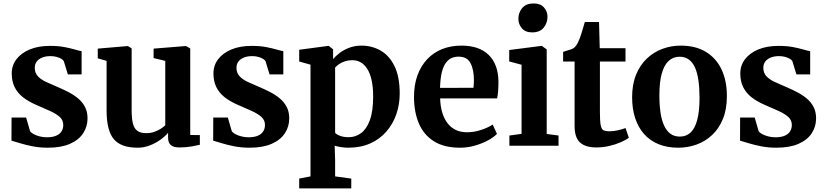

<svg xmlns="http://www.w3.org/2000/svg" viewBox="-20 -826 4681 1088"><path d="M251 11Q204.5 11 164.2 3Q124 -5 93.5 -14.5Q63 -24 45 -29L45.5 -160H128L150.5 -82.5Q156 -74 170.8 -66Q185.5 -58 205.2 -53Q225 -48 245 -48Q277.5 -48 298.2 -57Q319 -66 328.8 -81.8Q338.5 -97.5 338.5 -118Q338.5 -145 318.8 -163Q299 -181 264.5 -196.8Q230 -212.5 184.5 -232Q140.5 -251 109.8 -275.2Q79 -299.5 62.8 -332.5Q46.5 -365.5 46.5 -410Q46.5 -455.5 73.2 -490.5Q100 -525.5 148.5 -545.8Q197 -566 262.5 -566Q311 -566 345.5 -559.2Q380 -552.5 403.8 -545.5Q427.5 -538.5 442.5 -536V-404.5H364.5L341.5 -479.5Q337.5 -487 326.5 -493.2Q315.5 -499.5 300 -503.8Q284.5 -508 266 -508Q239 -508 218.8 -499.8Q198.5 -491.5 187.8 -476.8Q177 -462 177 -442Q177 -412.5 195 -393.5Q213 -374.5 242.2 -361.2Q271.5 -348 304.5 -334Q336 -320.5 366.8 -304.8Q397.5 -289 422 -268.8Q446.5 -248.5 461.2 -220.8Q476 -193 476 -155Q476 -108.5 451.2 -70.8Q426.5 -33 376.5 -11Q326.5 11 251 11Z M996 9.5Q963 9.5 947.8 -4Q932.5 -17.5 932.5 -45.5V-73.5Q916 -53.5 888.8 -34Q861.5 -14.5 828.5 -1.8Q795.5 11 760.5 11Q665 11 624.5 -38Q584 -87 584 -199.5V-481L534 -495.5V-550.5L703.5 -565H705L726 -551.5V-200Q726 -153 733.5 -125Q741 -97 759 -84.2Q777 -71.5 808.5 -71.5Q834.5 -71.5 855.2 -79Q876 -86.5 891.5 -96.8Q907 -107 916.5 -116V-481L850.5 -497V-550.5L1031 -565H1034L1058 -551.5V-61L1112.5 -60.5V-5.5Q1094.5 -1.5 1064.5 4Q1034.5 9.5 996 9.5Z M1394 11Q1347.5 11 1307.2 3Q1267 -5 1236.5 -14.5Q1206 -24 1188 -29L1188.5 -160H1271L1293.5 -82.5Q1299 -74 1313.8 -66Q1328.5 -58 1348.2 -53Q1368 -48 1388 -48Q1420.5 -48 1441.2 -57Q1462 -66 1471.8 -81.8Q1481.5 -97.5 1481.5 -118Q1481.5 -145 1461.8 -163Q1442 -181 1407.5 -196.8Q1373 -212.5 1327.5 -232Q1283.5 -251 1252.8 -275.2Q1222 -299.5 1205.8 -332.5Q1189.5 -365.5 1189.5 -410Q1189.5 -455.5 1216.2 -490.5Q1243 -525.5 1291.5 -545.8Q1340 -566 1405.5 -566Q1454 -566 1488.5 -559.2Q1523 -552.5 1546.8 -545.5Q1570.5 -538.5 1585.5 -536V-404.5H1507.5L1484.5 -479.5Q1480.5 -487 1469.5 -493.2Q1458.5 -499.5 1443 -503.8Q1427.5 -508 1409 -508Q1382 -508 1361.8 -499.8Q1341.5 -491.5 1330.8 -476.8Q1320 -462 1320 -442Q1320 -412.5 1338 -393.5Q1356 -374.5 1385.2 -361.2Q1414.5 -348 1447.5 -334Q1479 -320.5 1509.8 -304.8Q1540.5 -289 1565 -268.8Q1589.5 -248.5 1604.2 -220.8Q1619 -193 1619 -155Q1619 -108.5 1594.2 -70.8Q1569.5 -33 1519.5 -11Q1469.5 11 1394 11Z M1675.5 241.5V186L1739.5 173.5V-459.5L1675.5 -477.5V-544L1840.5 -566H1843L1867.5 -546.5V-490.5Q1881.5 -508.5 1905 -526.2Q1928.5 -544 1960 -555.8Q1991.5 -567.5 2028.5 -567.5Q2087 -567.5 2136.2 -539.8Q2185.5 -512 2215.2 -452Q2245 -392 2245 -295.5Q2245 -234 2225.8 -178.5Q2206.5 -123 2169.2 -80.2Q2132 -37.5 2077.8 -13.2Q2023.5 11 1953 11Q1932.5 11 1911 7.5Q1889.5 4 1876.5 -0.5L1879 81V173.5L1970.5 186V241.5ZM1955.5 -48.5Q1994 -48.5 2025.5 -71.2Q2057 -94 2075.8 -144.8Q2094.5 -195.5 2094.5 -279.5Q2094.5 -334 2085.5 -373.2Q2076.5 -412.5 2060.2 -437.2Q2044 -462 2022.5 -473.5Q2001 -485 1976 -485Q1954 -485 1935 -478.8Q1916 -472.5 1901.8 -462.8Q1887.5 -453 1879 -443V-73.5Q1886.5 -64 1907.2 -56.2Q1928 -48.5 1955.5 -48.5Z M2586.5 11Q2496 11 2438.2 -25.8Q2380.5 -62.5 2353.2 -127.5Q2326 -192.5 2326 -277Q2326 -345 2345.5 -398.8Q2365 -452.5 2400.5 -490.2Q2436 -528 2485.2 -547.8Q2534.5 -567.5 2594.5 -567.5Q2695.5 -567.5 2749 -515Q2802.5 -462.5 2804.5 -367Q2804.5 -334 2802.8 -310.2Q2801 -286.5 2797 -268.5H2474Q2475.5 -223.5 2486.2 -188Q2497 -152.5 2516.2 -127.5Q2535.5 -102.5 2563 -89.5Q2590.5 -76.5 2627 -76.5Q2667.5 -76.5 2708.5 -90.5Q2749.5 -104.5 2772 -120.5L2796 -67.5Q2780 -50 2747.8 -32Q2715.5 -14 2673.5 -1.5Q2631.5 11 2586.5 11ZM2473.5 -328 2663 -328.5Q2664 -338.5 2664.8 -349.8Q2665.5 -361 2665.5 -371.5Q2665.5 -431.5 2646.2 -468.2Q2627 -505 2578.5 -505Q2556.5 -505 2538.2 -496.8Q2520 -488.5 2505.8 -468.8Q2491.5 -449 2483.2 -414.8Q2475 -380.5 2473.5 -328Z M2866.5 0V-58L2935.5 -67.5V-459L2865.5 -478V-542.5L3048 -566H3050.5L3078 -546V-67L3145 -58V0ZM2995 -642.5Q2957 -642.5 2937.2 -666Q2917.5 -689.5 2917.5 -719Q2917.5 -754.5 2939.2 -780.5Q2961 -806.5 3003.5 -806.5H3004.5Q3042.5 -806.5 3062.5 -783.8Q3082.5 -761 3082.5 -731.5Q3082.5 -696 3060.8 -669.2Q3039 -642.5 2996 -642.5Z M3358.5 9.5Q3297 9.5 3266.5 -19Q3236 -47.5 3236 -111.5V-477.5H3171V-532Q3182.5 -536.5 3194.8 -539.8Q3207 -543 3217.2 -546.8Q3227.5 -550.5 3234 -556Q3240.5 -562 3245.2 -568.5Q3250 -575 3254.2 -583.2Q3258.5 -591.5 3262.5 -602.5Q3268 -615 3273.5 -632.8Q3279 -650.5 3284.5 -668.8Q3290 -687 3294 -701.5H3374.5L3378.5 -553H3524.5V-477.5H3379.5V-194.5Q3379.5 -142.5 3383.5 -118.8Q3387.5 -95 3399 -88.5Q3410.5 -82 3432.5 -82Q3457 -82 3483 -88Q3509 -94 3524.5 -100.5L3543.5 -45.5Q3526.5 -32.5 3497.2 -19.8Q3468 -7 3432 1.2Q3396 9.5 3358.5 9.5Z M3562 -275Q3562 -348 3584.5 -403Q3607 -458 3645.8 -494.5Q3684.5 -531 3733.8 -549.2Q3783 -567.5 3837 -567.5Q3921.5 -567.5 3979.8 -532.2Q4038 -497 4068.5 -433Q4099 -369 4099 -281.5Q4099 -207 4076.5 -152Q4054 -97 4015.2 -60.8Q3976.5 -24.5 3927 -6.8Q3877.5 11 3823.5 11Q3760.5 11 3711.8 -9Q3663 -29 3629.8 -66.5Q3596.5 -104 3579.2 -156.8Q3562 -209.5 3562 -275ZM3832.5 -52Q3869 -52 3893.8 -75.5Q3918.5 -99 3931.2 -147.5Q3944 -196 3944 -271Q3944 -325.5 3938 -368.8Q3932 -412 3918.8 -442.2Q3905.5 -472.5 3883.8 -488.5Q3862 -504.5 3831 -504.5Q3794.5 -504.5 3769 -481Q3743.5 -457.5 3730 -409.2Q3716.5 -361 3716.5 -285.5Q3716.5 -231 3723 -187.5Q3729.5 -144 3743.5 -114Q3757.5 -84 3779.2 -68Q3801 -52 3832.5 -52Z M4379.5 11Q4333 11 4292.8 3Q4252.5 -5 4222 -14.5Q4191.5 -24 4173.5 -29L4174 -160H4256.5L4279 -82.5Q4284.5 -74 4299.2 -66Q4314 -58 4333.8 -53Q4353.5 -48 4373.5 -48Q4406 -48 4426.8 -57Q4447.5 -66 4457.2 -81.8Q4467 -97.5 4467 -118Q4467 -145 4447.2 -163Q4427.5 -181 4393 -196.8Q4358.5 -212.5 4313 -232Q4269 -251 4238.2 -275.2Q4207.5 -299.5 4191.2 -332.5Q4175 -365.5 4175 -410Q4175 -455.5 4201.8 -490.5Q4228.5 -525.5 4277 -545.8Q4325.5 -566 4391 -566Q4439.5 -566 4474 -559.2Q4508.5 -552.5 4532.2 -545.5Q4556 -538.5 4571 -536V-404.5H4493L4470 -479.5Q4466 -487 4455 -493.2Q4444 -499.5 4428.5 -503.8Q4413 -508 4394.5 -508Q4367.5 -508 4347.2 -499.8Q4327 -491.5 4316.2 -476.8Q4305.5 -462 4305.5 -442Q4305.5 -412.5 4323.5 -393.5Q4341.5 -374.5 4370.8 -361.2Q4400 -348 4433 -334Q4464.5 -320.5 4495.2 -304.8Q4526 -289 4550.5 -268.8Q4575 -248.5 4589.8 -220.8Q4604.5 -193 4604.5 -155Q4604.5 -108.5 4579.8 -70.8Q4555 -33 4505 -11Q4455 11 4379.5 11Z"/></svg>

Font: Merriweather 24pt
Style: Bold
Weight: 700
Designer: Eben Sorkin
Foundry: Eben Sorkin
Version: Version 2.100